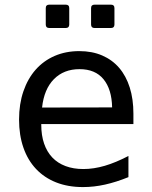

<svg xmlns="http://www.w3.org/2000/svg" viewBox="-20 -776 642 811"><path d="M188 -657.7Q173.3 -657.7 173.3 -672.4V-741.7Q173.3 -756.3 188 -756.3H257.8Q272.5 -756.3 272.5 -741.7V-672.4Q272.5 -657.7 257.8 -657.7ZM379.4 -657.7Q364.7 -657.7 364.7 -672.4V-741.7Q364.7 -756.3 379.4 -756.3H448.7Q463.4 -756.3 463.4 -741.7V-672.4Q463.4 -657.7 448.7 -657.7ZM330.6 14.2Q267.1 14.2 217 -5.6Q167 -25.4 132.1 -62.5Q97.2 -99.6 78.9 -152.3Q60.5 -205.1 60.5 -271Q60.5 -336.9 78.9 -390.4Q97.2 -443.8 130.6 -481.7Q164.1 -519.5 210.9 -539.8Q257.8 -560.1 314.9 -560.1Q369.1 -560.1 411.6 -541.7Q454.1 -523.4 483.4 -489.3Q512.7 -455.1 528.1 -406.2Q543.5 -357.4 543.5 -295.9V-252H154.3V-249Q154.3 -204.1 166.3 -169.4Q178.2 -134.8 200.9 -110.8Q223.6 -86.9 256.8 -74.5Q290 -62 332 -62Q376 -62 422.6 -75.7Q469.2 -89.4 522.5 -117.2V-27.8Q470.7 -6.8 423.6 3.7Q376.5 14.2 330.6 14.2ZM453.6 -322.3Q452.1 -398.9 417.2 -441.4Q382.3 -483.9 315.9 -483.9Q249.5 -483.9 207.8 -441.7Q166 -399.4 157.7 -321.8Z"/></svg>

Font: Hack
Style: Regular
Weight: 400
Monospace: yes
Designer: Christopher Simpkins
Foundry: Christopher Simpkins
Version: Version 2.019; ttfautohint (v1.4.1) -l 4 -r 80 -G 350 -x 0 -